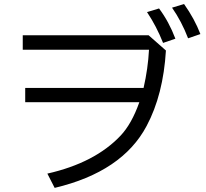

<svg xmlns="http://www.w3.org/2000/svg" viewBox="-20 -894 1020 952"><path d="M92.8 -719.2H716.8L802.7 -643.6Q789.6 -424.3 707 -269.5Q586.4 -42 251 37.6L214.8 -33.2Q450.2 -86.4 577.6 -221.2Q632.8 -279.3 670.9 -387.2H105V-458H691.9Q713.9 -554.2 718.8 -647.5H92.8ZM788.6 -681.2Q755.9 -763.7 709 -834L768.6 -852.1Q817.9 -786.1 849.6 -702.1ZM912.6 -704.1Q880.4 -788.1 833 -856L892.6 -874Q944.8 -800.3 973.6 -725.1Z"/></svg>

Font: BIZ UDPGothic
Style: Regular
Weight: 400
Designer: TypeBank Co., Ltd.
Foundry: Morisawa Inc.
Version: Version 1.051